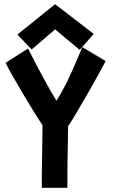

<svg xmlns="http://www.w3.org/2000/svg" viewBox="-20 -897 558 917"><path d="M243.2 -877 427.7 -734.9 360.4 -658.7 243.2 -756.8 131.3 -660.6 63 -731.9ZM179.7 0V-67.4Q179.7 -87.9 181.4 -178Q183.1 -268.1 183.1 -299.3Q153.8 -341.3 89.6 -449.5Q25.4 -557.6 6.8 -596.7L113.8 -665.5Q198.7 -497.6 249.5 -416Q260.7 -432.6 274.2 -456.8Q287.6 -481 298.6 -502.9Q309.6 -524.9 322.5 -554.2Q335.4 -583.5 343 -601.1Q350.6 -618.7 361.1 -643.3Q371.6 -668 373 -671.9L484.4 -605.5Q465.3 -566.4 397.2 -447.3Q329.1 -328.1 305.2 -293.9Q305.2 -282.7 304.7 -258.1Q304.2 -233.4 304.2 -219.7Q301.8 -109.9 301.8 -62.5V0Z"/></svg>

Font: Fantasque Sans Mono
Style: Bold
Weight: 700
Monospace: yes
Designer: Jany Belluz
Version: Version 1.8.0 ; ttfautohint (v1.8.2)